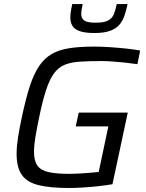

<svg xmlns="http://www.w3.org/2000/svg" viewBox="-20 -928 728 956"><path d="M323.6 8Q232.4 8 174.6 -5.5Q116.8 -19 89.7 -55.8Q62.7 -92.6 62.7 -162.4Q62.7 -197.2 69.6 -242.7Q76.6 -288.2 89 -345.6Q108 -434.7 127.7 -496.4Q147.5 -558 173.8 -597.6Q200.1 -637.1 236.5 -658.5Q272.8 -679.8 324.6 -687.9Q376.3 -696 447.5 -696Q484.6 -696 526.3 -693.2Q568 -690.5 608.2 -686.2Q648.5 -681.9 677.8 -676.4L664.2 -608.5Q634.1 -613 600.7 -616.5Q567.4 -620 537.7 -622Q508 -624 486.5 -624Q422.8 -624 377.6 -621Q332.4 -618 301.4 -605.2Q270.5 -592.3 248.7 -562.4Q226.9 -532.5 209.6 -480Q192.3 -427.6 175 -344Q163.1 -287.6 156.2 -245.3Q149.3 -202.9 149.3 -171.7Q149.3 -126.7 166.6 -103Q183.9 -79.2 223.1 -70.8Q262.4 -62.4 327 -62.4Q347.2 -62.4 373.7 -63.9Q400.2 -65.3 426.4 -67.6Q452.7 -69.8 471.4 -71.7L519.5 -298.7H357L372.1 -367.5H616.2L539.9 -10.6Q506.4 -5.1 467.7 -0.8Q429 3.5 391.9 5.7Q354.7 8 323.6 8ZM450.8 -763.6Q403.3 -763.6 377 -772.9Q350.7 -782.2 340.5 -799.6Q330.2 -816.9 330.2 -840.1Q330.2 -855.6 332.9 -872.5Q335.7 -889.4 339.7 -907.8H391.8Q388.9 -893.2 386.7 -880.9Q384.5 -868.6 384.5 -858.3Q384.5 -837.2 399.1 -826.1Q413.7 -815 456.2 -815Q497.6 -815 517.9 -825.6Q538.1 -836.2 546.8 -857Q555.4 -877.9 561.3 -907.8H615.1Q608.6 -876.3 599.7 -850Q590.9 -823.7 574.2 -804.4Q557.4 -785.1 528 -774.4Q498.5 -763.6 450.8 -763.6Z"/></svg>

Font: Saira Thin
Style: Italic
Weight: 100
Italic angle: -12°
Designer: Hector Gatti with collaboration of the Omnibus-Type team
Foundry: Omnibus-Type
Version: Version 1.101